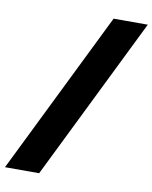

<svg xmlns="http://www.w3.org/2000/svg" viewBox="-92 -838 777 979"><g transform="rotate(10 296.5 -349.0)"><path d="M416 -770H593L179 72H2Z"/></g></svg>

Font: Exo ExtraBold
Style: Italic
Weight: 800
Italic angle: -9°
Designer: Natanael Gama
Foundry: Natanael Gama
Version: Version 1.500; ttfautohint (v1.6)